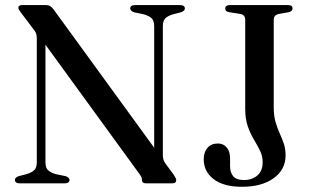

<svg xmlns="http://www.w3.org/2000/svg" viewBox="-20 -720 1217 754"><path d="M253 -13Q253 -7.5 248.2 -3.8Q243.5 0 234.5 0H56.5Q47.5 0 43 -3.8Q38.5 -7.5 38.5 -13Q38.5 -22.5 52.5 -28L85.5 -36.5Q107 -43.5 115.8 -53.2Q124.5 -63 124.5 -83.5V-569Q124.5 -581.5 121.5 -589.5Q118.5 -597.5 106 -612.5L61.5 -671.5Q56.5 -678.5 54.2 -682.2Q52 -686 52 -689.5Q52 -695 56 -697.5Q60 -700 66.5 -700H161Q171 -700 177.2 -696Q183.5 -692 191.5 -681.5L601 -118.5L585.5 -86V-616.5Q585.5 -637 576.8 -646.8Q568 -656.5 546 -663.5L505.5 -672Q491.5 -677.5 491.5 -687Q491.5 -693 496 -696.5Q500.5 -700 509.5 -700H687.5Q696.5 -700 701.2 -696.5Q706 -693 706 -687Q706 -677.5 691.5 -672L658.5 -663.5Q637.5 -657 628.5 -647.2Q619.5 -637.5 619.5 -616.5V-112.5Q619.5 -101 622 -93Q624.5 -85 630 -77.5L662 -34Q668 -25 670 -20.5Q672 -16 672 -11.5Q672 -6.5 668.2 -3.2Q664.5 0 656 0H553.5Q537.5 0 537.5 -13Q537.5 -19 535.2 -24.5Q533 -30 523.5 -42.5L129 -585L158.5 -604V-83.5Q158.5 -63 167.2 -53.2Q176 -43.5 197.5 -36.5L238.5 -28Q253 -22.5 253 -13ZM1101.5 -110Q1101.5 -54 1054.8 -20.2Q1008 13.5 930.5 13.5Q858 13.5 819 -16.5Q780 -46.5 780 -94.5Q780 -122.5 794.8 -139.5Q809.5 -156.5 836 -156.5Q857 -156.5 870.2 -141Q883.5 -125.5 883.5 -99V-67.5Q883.5 -42.5 896 -27.8Q908.5 -13 938 -13Q970 -13 990.8 -31Q1011.5 -49 1011.5 -83Q1011.5 -107 1001.2 -128Q991 -149 977.2 -171.8Q963.5 -194.5 953.2 -223.5Q943 -252.5 943 -292V-642Q943 -652 938 -658Q933 -664 922 -665.5L880.5 -672Q872 -673.5 868.2 -677Q864.5 -680.5 864.5 -686.5Q864.5 -693 869 -696.5Q873.5 -700 882.5 -700H1111Q1120.5 -700 1124.8 -696.5Q1129 -693 1129 -687Q1129 -676 1113.5 -672L1076.5 -665.5Q1066 -663.5 1060.5 -658Q1055 -652.5 1055 -643V-298Q1055 -265.5 1062 -241.2Q1069 -217 1078.2 -196.8Q1087.5 -176.5 1094.5 -156Q1101.5 -135.5 1101.5 -110Z"/></svg>

Font: Fraunces 60pt
Style: Regular
Weight: 400
Version: Version 1.000;[b76b70a41]